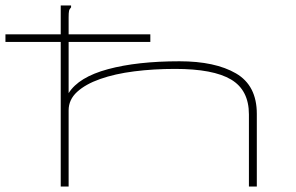

<svg xmlns="http://www.w3.org/2000/svg" viewBox="-66 -685 1086 705"><path d="M157 -665H195V-658Q189 -652 187.5 -645Q186 -638 186 -621V-343Q223 -402 330.5 -431Q438 -460 593 -460Q724 -460 800.5 -415.5Q877 -371 877 -267V0H848V-265Q848 -354 782.5 -393Q717 -432 577 -432Q498 -432 427 -423Q356 -414 302 -395Q248 -376 217 -347.5Q186 -319 186 -280V0H157ZM-46 -531V-559H486V-531Z"/></svg>

Font: Inconsolata UltraExpanded ExtraLight
Style: Regular
Weight: 200
Width: 9
Monospace: yes
Designer: Raph Levien, Cyreal, Brenton Simpson
Foundry: Raph Levien, Cyreal, Google
Version: Version 3.001; ttfautohint (v1.8.2.53-6de2)